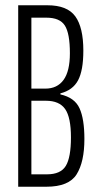

<svg xmlns="http://www.w3.org/2000/svg" viewBox="-20 -708 372 728"><path d="M49 -688H160Q235 -688 265.5 -646Q296 -604 296 -516Q296 -441 276 -403.5Q256 -366 209 -354V-350Q263 -338 281.5 -297.5Q300 -257 300 -181Q300 -94 270.5 -47Q241 0 156 0H49ZM245 -506Q245 -581 226 -611Q207 -641 156 -641H99V-372H152Q197 -372 221 -405Q245 -438 245 -506ZM249 -187Q249 -263 227 -294.5Q205 -326 154 -326H99V-47H158Q210 -47 229.5 -79Q249 -111 249 -187Z"/></svg>

Font: Saira Ultra Condensed Light
Style: Regular
Weight: 300
Width: 1
Designer: Hector Gatti with collaboration of the Omnibus-Type team
Foundry: Omnibus-Type
Version: Version 1.001; ttfautohint (v1.8)